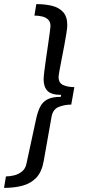

<svg xmlns="http://www.w3.org/2000/svg" viewBox="-48 -755 422 934"><path d="M128.6 -735Q170.8 -735 204.9 -726.8Q238.9 -718.5 259.1 -696.3Q279.3 -674.1 279.3 -632.6Q279.3 -620.3 275.1 -593.4Q270.9 -566.5 264.6 -533Q258.4 -499.5 251.9 -467.3Q245.5 -435.1 241.3 -411.2Q237 -387.4 237 -380.8Q237 -350.9 259.9 -341Q282.7 -331.2 313.7 -331.2L298.6 -246.2Q266 -246.2 237.7 -234.8Q209.4 -223.4 202.9 -187.6L164.8 27.5Q155.6 80.9 128.8 109.2Q101.9 137.5 61.8 148.2Q21.7 159 -28.4 159L-19.1 103.2Q-1.3 103.2 20.1 98.2Q41.5 93.2 58.5 79.6Q75.6 66.1 80.6 41.5L128.1 -178.2Q135.7 -212.8 147.8 -236.4Q159.9 -259.9 183.4 -271.9Q206.9 -283.9 247.5 -283.9L249.5 -293.5Q201.9 -293.5 183 -312.9Q164.2 -332.3 164.2 -368.2Q164.2 -379.1 167.4 -406.9Q170.7 -434.6 175.9 -470.1Q181.1 -505.5 186.1 -539.7Q191.1 -573.9 194.4 -598.5Q197.6 -623.1 197.6 -627.6Q197.6 -648.7 186.2 -659.7Q174.8 -670.7 156.9 -674.9Q139 -679.2 119.4 -679.2Z"/></svg>

Font: Archivo Variable SemiBold
Style: Italic
Weight: 600
Italic angle: -10°
Designer: Hector Gatti
Foundry: Omnibus-Type
Version: Version 2.001